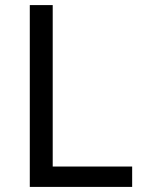

<svg xmlns="http://www.w3.org/2000/svg" viewBox="-20 -734 564 754"><path d="M97 0V-714H187V-80H499V0Z"/></svg>

Font: Noto Sans Carian
Style: Regular
Weight: 400
Designer: Monotype Design Team
Foundry: Monotype Imaging Inc.
Version: Version 2.002; ttfautohint (v1.8.4.7-5d5b)